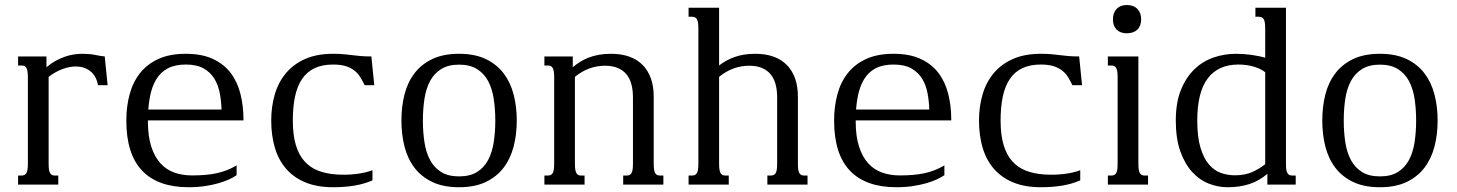

<svg xmlns="http://www.w3.org/2000/svg" viewBox="-20 -747 5896 777"><path d="M176.8 -436V-85Q176.8 -69.8 178.2 -60.5Q179.7 -51.3 183.1 -45.9Q186.5 -40.5 191.2 -38.6Q195.8 -36.6 202.6 -36.6H215.8V0H53.2V-36.6H66.9Q73.2 -36.6 78.1 -38.6Q83 -40.5 86.4 -45.9Q89.8 -51.3 91.3 -60.5Q92.8 -69.8 92.8 -85V-433.6Q92.8 -448.7 91.3 -458Q89.8 -467.3 86.4 -472.7Q83 -478 78.1 -480Q73.2 -481.9 66.9 -481.9H53.2V-518.6H168V-475.1Q187.5 -491.2 207 -501.7Q226.6 -512.2 244.9 -518.3Q263.2 -524.4 280.5 -526.9Q297.9 -529.3 313.5 -529.3Q342.3 -529.3 365.2 -524.7Q388.2 -520 403.8 -518.6L415.5 -402.3H376.5Q369.6 -440.4 345.2 -459.2Q320.8 -478 286.6 -478Q261.7 -478 233.4 -467.8Q205.1 -457.5 176.8 -436Z M731.9 -529.3Q796.9 -529.3 841.6 -508.5Q886.2 -487.8 913.6 -451.7Q940.9 -415.5 953.1 -366.9Q965.3 -318.4 965.3 -262.7V-259.8H578.6V-256.3Q578.6 -195.8 592 -154.1Q605.5 -112.3 629.2 -86.2Q652.8 -60.1 685.5 -48.6Q718.3 -37.1 756.8 -37.1Q785.2 -37.1 809.3 -39.1Q833.5 -41 855.5 -45.7Q877.4 -50.3 897.5 -58.1Q917.5 -65.9 937.5 -77.6V-38.1Q925.8 -29.8 907.5 -21.2Q889.2 -12.7 864.5 -5.6Q839.8 1.5 809.6 6.1Q779.3 10.7 743.2 10.7Q619.1 10.7 555.2 -56.4Q491.2 -123.5 491.2 -259.3Q491.2 -315.4 504.4 -364.7Q517.6 -414.1 546.4 -450.7Q575.2 -487.3 620.8 -508.3Q666.5 -529.3 731.9 -529.3ZM876.5 -303.7Q875.5 -337.4 869.4 -369.9Q863.3 -402.3 847.7 -428.2Q832 -454.1 804.2 -470Q776.4 -485.8 731.9 -485.8Q688.5 -485.8 659.2 -470.5Q629.9 -455.1 612.1 -425.5Q594.2 -396 586.4 -353Q582 -330.1 580.1 -303.7Z M1340.8 -41Q1360.8 -39.6 1380.9 -40Q1400.9 -40.5 1419.9 -42.7Q1439 -44.9 1456.1 -48.8Q1473.1 -52.7 1487.3 -58.1V-17.1Q1453.6 -2.4 1414.1 4.2Q1374.5 10.7 1328.1 10.7Q1264.2 10.7 1217.3 -8.3Q1170.4 -27.3 1139.2 -62.5Q1107.9 -97.7 1092.8 -147.7Q1077.6 -197.8 1077.6 -259.3Q1077.6 -315.4 1092 -364.7Q1106.4 -414.1 1137 -450.7Q1167.5 -487.3 1214.8 -508.3Q1262.2 -529.3 1328.1 -529.3Q1353.5 -529.3 1371.1 -527.6Q1388.7 -525.9 1404.8 -523.9Q1420.9 -522 1438.7 -520.3Q1456.5 -518.6 1482.9 -518.6L1494.6 -402.3H1455.6Q1447.8 -418.5 1438.7 -433.6Q1429.7 -448.7 1415.8 -460.2Q1401.9 -471.7 1380.9 -478.8Q1359.9 -485.8 1328.1 -485.8Q1283.7 -485.8 1252.7 -470.9Q1221.7 -456.1 1202.1 -427Q1182.6 -397.9 1173.8 -355.7Q1165 -313.5 1165 -259.3Q1165 -201.2 1177 -160.9Q1189 -120.6 1211.7 -95Q1234.4 -69.3 1266.8 -56.6Q1299.3 -43.9 1340.8 -41Z M1604.5 -259.3Q1604.5 -315.4 1616.9 -364.5Q1629.4 -413.6 1657.2 -450.2Q1685.1 -486.8 1729.5 -508.1Q1773.9 -529.3 1837.9 -529.3Q1901.4 -529.3 1945.8 -508.1Q1990.2 -486.8 2018.1 -450.2Q2045.9 -413.6 2058.6 -364.5Q2071.3 -315.4 2071.3 -259.3Q2071.3 -203.1 2058.6 -154.1Q2045.9 -105 2018.1 -68.4Q1990.2 -31.7 1945.8 -10.5Q1901.4 10.7 1837.9 10.7Q1773.9 10.7 1729.5 -10.5Q1685.1 -31.7 1657.2 -68.4Q1629.4 -105 1616.9 -154.1Q1604.5 -203.1 1604.5 -259.3ZM1691.4 -259.3Q1691.4 -212.4 1697.8 -171.1Q1704.1 -129.9 1720.5 -99.4Q1736.8 -68.8 1765.1 -51Q1793.5 -33.2 1837.9 -33.2Q1882.3 -33.2 1910.6 -51Q1939 -68.8 1955.3 -99.4Q1971.7 -129.9 1978 -171.1Q1984.4 -212.4 1984.4 -259.3Q1984.4 -306.2 1978 -347.4Q1971.7 -388.7 1955.3 -419.2Q1939 -449.7 1910.4 -467.5Q1881.8 -485.4 1837.9 -485.4Q1793.9 -485.4 1765.4 -467.5Q1736.8 -449.7 1720.5 -419.2Q1704.1 -388.7 1697.8 -347.4Q1691.4 -306.2 1691.4 -259.3Z M2306.6 -85Q2306.6 -69.8 2308.1 -60.5Q2309.6 -51.3 2313 -45.9Q2316.4 -40.5 2321 -38.6Q2325.7 -36.6 2332.5 -36.6H2345.7V0H2183.1V-36.6H2196.8Q2203.1 -36.6 2208 -38.6Q2212.9 -40.5 2216.3 -45.9Q2219.7 -51.3 2221.2 -60.5Q2222.7 -69.8 2222.7 -85V-433.6Q2222.7 -448.7 2221.2 -458Q2219.7 -467.3 2216.3 -472.7Q2212.9 -478 2208 -480Q2203.1 -481.9 2196.8 -481.9H2183.1V-518.6H2297.9V-475.1Q2312.5 -487.3 2328.6 -497.3Q2344.7 -507.3 2363.5 -514.4Q2382.3 -521.5 2404.5 -525.4Q2426.8 -529.3 2453.1 -529.3Q2495.1 -529.3 2527.3 -517.6Q2559.6 -505.9 2581.3 -483.4Q2603 -460.9 2614.3 -429Q2625.5 -397 2625.5 -356V-85Q2625.5 -69.8 2627 -60.5Q2628.4 -51.3 2631.8 -45.9Q2635.3 -40.5 2639.9 -38.6Q2644.5 -36.6 2651.4 -36.6H2664.6V0H2502V-36.6H2515.6Q2522 -36.6 2526.9 -38.6Q2531.7 -40.5 2535.2 -45.9Q2538.6 -51.3 2540 -60.5Q2541.5 -69.8 2541.5 -85V-353Q2541.5 -382.3 2535.2 -406Q2528.8 -429.7 2515.1 -446.3Q2501.5 -462.9 2480 -471.9Q2458.5 -481 2428.7 -481Q2361.8 -481 2306.6 -436Z M2806.2 -630.9Q2806.2 -646 2804.7 -655.3Q2803.2 -664.6 2799.8 -669.9Q2796.4 -675.3 2791.5 -677.2Q2786.6 -679.2 2780.3 -679.2H2766.6V-715.8H2890.1V-481.9Q2903.8 -492.7 2919.2 -501.2Q2934.6 -509.8 2952.4 -516.1Q2970.2 -522.5 2991 -525.9Q3011.7 -529.3 3036.6 -529.3Q3078.6 -529.3 3110.8 -517.6Q3143.1 -505.9 3164.8 -483.4Q3186.5 -460.9 3197.8 -429Q3209 -397 3209 -356V-85Q3209 -69.8 3210.4 -60.5Q3211.9 -51.3 3215.3 -45.9Q3218.8 -40.5 3223.4 -38.6Q3228 -36.6 3234.9 -36.6H3248V0H3085.4V-36.6H3099.1Q3105.5 -36.6 3110.4 -38.6Q3115.2 -40.5 3118.7 -45.9Q3122.1 -51.3 3123.5 -60.5Q3125 -69.8 3125 -85V-353Q3125 -382.3 3118.7 -406Q3112.3 -429.7 3098.6 -446.3Q3085 -462.9 3063.5 -471.9Q3042 -481 3012.2 -481Q2945.3 -481 2890.1 -436V-85Q2890.1 -69.8 2891.6 -60.5Q2893.1 -51.3 2896.5 -45.9Q2899.9 -40.5 2904.5 -38.6Q2909.2 -36.6 2916 -36.6H2929.2V0H2766.6V-36.6H2780.3Q2786.6 -36.6 2791.5 -38.6Q2796.4 -40.5 2799.8 -45.9Q2803.2 -51.3 2804.7 -60.5Q2806.2 -69.8 2806.2 -85Z M3596.2 -529.3Q3661.1 -529.3 3705.8 -508.5Q3750.5 -487.8 3777.8 -451.7Q3805.2 -415.5 3817.4 -366.9Q3829.6 -318.4 3829.6 -262.7V-259.8H3442.9V-256.3Q3442.9 -195.8 3456.3 -154.1Q3469.7 -112.3 3493.4 -86.2Q3517.1 -60.1 3549.8 -48.6Q3582.5 -37.1 3621.1 -37.1Q3649.4 -37.1 3673.6 -39.1Q3697.8 -41 3719.7 -45.7Q3741.7 -50.3 3761.7 -58.1Q3781.7 -65.9 3801.8 -77.6V-38.1Q3790 -29.8 3771.7 -21.2Q3753.4 -12.7 3728.8 -5.6Q3704.1 1.5 3673.8 6.1Q3643.6 10.7 3607.4 10.7Q3483.4 10.7 3419.4 -56.4Q3355.5 -123.5 3355.5 -259.3Q3355.5 -315.4 3368.7 -364.7Q3381.8 -414.1 3410.6 -450.7Q3439.5 -487.3 3485.1 -508.3Q3530.8 -529.3 3596.2 -529.3ZM3740.7 -303.7Q3739.7 -337.4 3733.6 -369.9Q3727.5 -402.3 3711.9 -428.2Q3696.3 -454.1 3668.5 -470Q3640.6 -485.8 3596.2 -485.8Q3552.7 -485.8 3523.4 -470.5Q3494.1 -455.1 3476.3 -425.5Q3458.5 -396 3450.7 -353Q3446.3 -330.1 3444.3 -303.7Z M4205.1 -41Q4225.1 -39.6 4245.1 -40Q4265.1 -40.5 4284.2 -42.7Q4303.2 -44.9 4320.3 -48.8Q4337.4 -52.7 4351.6 -58.1V-17.1Q4317.9 -2.4 4278.3 4.2Q4238.8 10.7 4192.4 10.7Q4128.4 10.7 4081.5 -8.3Q4034.7 -27.3 4003.4 -62.5Q3972.2 -97.7 3957 -147.7Q3941.9 -197.8 3941.9 -259.3Q3941.9 -315.4 3956.3 -364.7Q3970.7 -414.1 4001.2 -450.7Q4031.7 -487.3 4079.1 -508.3Q4126.5 -529.3 4192.4 -529.3Q4217.8 -529.3 4235.4 -527.6Q4252.9 -525.9 4269 -523.9Q4285.2 -522 4303 -520.3Q4320.8 -518.6 4347.2 -518.6L4358.9 -402.3H4319.8Q4312 -418.5 4303 -433.6Q4293.9 -448.7 4280 -460.2Q4266.1 -471.7 4245.1 -478.8Q4224.1 -485.8 4192.4 -485.8Q4147.9 -485.8 4116.9 -470.9Q4085.9 -456.1 4066.4 -427Q4046.9 -397.9 4038.1 -355.7Q4029.3 -313.5 4029.3 -259.3Q4029.3 -201.2 4041.3 -160.9Q4053.2 -120.6 4075.9 -95Q4098.6 -69.3 4131.1 -56.6Q4163.6 -43.9 4205.1 -41Z M4463.4 -518.6H4586.9V-85Q4586.9 -69.8 4588.4 -60.5Q4589.8 -51.3 4593.3 -45.9Q4596.7 -40.5 4601.3 -38.6Q4606 -36.6 4612.8 -36.6H4626V0H4463.4V-36.6H4477.1Q4483.4 -36.6 4488.3 -38.6Q4493.2 -40.5 4496.6 -45.9Q4500 -51.3 4501.5 -60.5Q4502.9 -69.8 4502.9 -85V-433.6Q4502.9 -448.7 4501.5 -458Q4500 -467.3 4496.6 -472.7Q4493.2 -478 4488.3 -480Q4483.4 -481.9 4477.1 -481.9H4463.4ZM4483.9 -668.5Q4483.9 -695.3 4498.8 -710.9Q4513.7 -726.6 4540 -726.6Q4567.4 -726.6 4582.8 -710.9Q4598.1 -695.3 4598.1 -668.5Q4598.1 -642.1 4582.8 -627.2Q4567.4 -612.3 4540 -612.3Q4513.7 -612.3 4498.8 -627.2Q4483.9 -642.1 4483.9 -668.5Z M5100.1 -454.6Q5092.8 -460.4 5082.3 -466.1Q5071.8 -471.7 5058.1 -476.1Q5044.4 -480.5 5027.6 -483.2Q5010.7 -485.8 4991.7 -485.8Q4910.2 -485.8 4867.7 -429.9Q4825.2 -374 4825.2 -259.3Q4825.2 -193.4 4837.9 -150.4Q4850.6 -107.4 4871.8 -82.3Q4893.1 -57.1 4920.4 -47.4Q4947.8 -37.6 4977.1 -37.6Q5018.1 -37.6 5047.6 -50.8Q5077.1 -64 5100.1 -82.5ZM5184.1 -715.8V-85Q5184.1 -69.8 5185.5 -60.5Q5187 -51.3 5190.4 -45.9Q5193.8 -40.5 5198.5 -38.6Q5203.1 -36.6 5210 -36.6H5223.6V0H5108.9V-43.5Q5076.2 -15.6 5037.1 -2.4Q4998 10.7 4947.3 10.7Q4909.7 10.7 4872.3 -3.7Q4835 -18.1 4805.2 -50.3Q4775.4 -82.5 4756.8 -134Q4738.3 -185.5 4738.3 -259.3Q4738.3 -332.5 4759.3 -383.8Q4780.3 -435.1 4814.5 -467.5Q4848.6 -500 4892.1 -514.6Q4935.5 -529.3 4981 -529.3Q4997.1 -529.3 5013.7 -528.1Q5030.3 -526.9 5045.9 -524.7Q5061.5 -522.5 5075.4 -519.5Q5089.4 -516.6 5100.1 -513.2V-630.9Q5100.1 -646 5098.6 -655.3Q5097.2 -664.6 5093.8 -669.9Q5090.3 -675.3 5085.4 -677.2Q5080.6 -679.2 5074.2 -679.2H5060.5V-715.8Z M5331.1 -259.3Q5331.1 -315.4 5343.5 -364.5Q5356 -413.6 5383.8 -450.2Q5411.6 -486.8 5456.1 -508.1Q5500.5 -529.3 5564.5 -529.3Q5627.9 -529.3 5672.4 -508.1Q5716.8 -486.8 5744.6 -450.2Q5772.5 -413.6 5785.2 -364.5Q5797.9 -315.4 5797.9 -259.3Q5797.9 -203.1 5785.2 -154.1Q5772.5 -105 5744.6 -68.4Q5716.8 -31.7 5672.4 -10.5Q5627.9 10.7 5564.5 10.7Q5500.5 10.7 5456.1 -10.5Q5411.6 -31.7 5383.8 -68.4Q5356 -105 5343.5 -154.1Q5331.1 -203.1 5331.1 -259.3ZM5418 -259.3Q5418 -212.4 5424.3 -171.1Q5430.7 -129.9 5447 -99.4Q5463.4 -68.8 5491.7 -51Q5520 -33.2 5564.5 -33.2Q5608.9 -33.2 5637.2 -51Q5665.5 -68.8 5681.9 -99.4Q5698.2 -129.9 5704.6 -171.1Q5710.9 -212.4 5710.9 -259.3Q5710.9 -306.2 5704.6 -347.4Q5698.2 -388.7 5681.9 -419.2Q5665.5 -449.7 5637 -467.5Q5608.4 -485.4 5564.5 -485.4Q5520.5 -485.4 5491.9 -467.5Q5463.4 -449.7 5447 -419.2Q5430.7 -388.7 5424.3 -347.4Q5418 -306.2 5418 -259.3Z"/></svg>

Font: Arian AMU Serif
Style: Regular
Weight: 400
Designer: Ruben Hakobyan (Tarumian)
Foundry: Ruben Hakobyan (Tarumian)
Version: Version 1.002